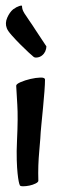

<svg xmlns="http://www.w3.org/2000/svg" viewBox="-20 -648 215 677"><path d="M37.1 -345.7Q37.1 -351.6 52.7 -358.4Q68.4 -365.2 87.4 -369.6Q106.4 -374 122.6 -374.5Q138.7 -375 138.7 -367.2Q138.7 -352.5 136.7 -325.7Q134.8 -298.8 131.8 -269Q128.9 -239.3 126 -209.5Q123 -179.7 122.1 -159.2Q120.1 -137.7 118.2 -112.3Q116.2 -90.8 115.2 -64.5Q114.3 -38.1 115.2 -10.7Q115.2 -5.9 105.5 -1Q95.7 3.9 84 6.3Q72.3 8.8 61.5 8.8Q50.8 8.8 49.8 4.9Q47.9 1 45.9 -8.8Q43.9 -18.6 42 -36.6Q40 -54.7 39.1 -83.5Q38.1 -112.3 40 -153.3Q43.9 -234.4 41 -278.8Q38.1 -323.2 37.1 -345.7ZM26.4 -615.2Q32.2 -618.2 37.1 -622.1Q42 -624 47.4 -626.5Q52.7 -628.9 57.6 -627.9Q57.6 -617.2 62 -608.4Q66.4 -599.6 72.3 -591.8L84 -574.2Q91.8 -563.5 105.5 -542Q119.1 -520.5 143.6 -484.4Q143.6 -476.6 139.6 -466.8Q137.7 -462.9 134.8 -459Q126 -448.2 114.3 -445.8Q102.5 -443.4 97.7 -448.2Q94.7 -450.2 81.1 -462.9Q67.4 -475.6 51.3 -491.7Q35.2 -507.8 21 -523.9Q6.8 -540 3.9 -548.8Q-2.9 -566.4 5.4 -585.4Q13.7 -604.5 26.4 -615.2Z"/></svg>

Font: Rancho
Style: Regular
Weight: 400
Designer: Font Diner, Inc
Foundry: Font Diner, Inc
Version: Version 1.001